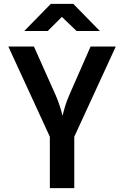

<svg xmlns="http://www.w3.org/2000/svg" viewBox="-20 -970 640 990"><path d="M237 0V-265L23 -730H155L268 -477Q281 -447 290 -418Q299 -389 302 -373Q306 -389 314.5 -418Q323 -447 336 -477L447 -730H577L363 -265V0ZM105 -810 242 -950H358L495 -810H375L299 -883L226 -810Z"/></svg>

Font: JetBrains Mono NL
Style: Bold
Weight: 700
Monospace: yes
Designer: Philipp Nurullin, Konstantin Bulenkov
Foundry: JetBrains
Version: Version 2.305; ttfautohint (v1.8.4.7-5d5b)